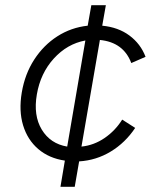

<svg xmlns="http://www.w3.org/2000/svg" viewBox="-20 -720 581 740"><path d="M213 0 230 -101Q169 -110 127.5 -145.5Q86 -181 69 -237Q52 -293 64 -364Q76 -435 112 -490.5Q148 -546 201 -580Q254 -614 318 -621L332 -700H388L374 -621Q436 -615 479 -583Q522 -551 541 -501L486 -477Q456 -557 365 -566L294 -155Q342 -160 383 -188Q424 -216 451 -259L501 -227Q463 -170 407 -136Q351 -102 285 -98L268 0ZM122 -356Q108 -275 141 -220.5Q174 -166 239 -155L309 -564Q239 -551 187.5 -494.5Q136 -438 122 -356Z"/></svg>

Font: Figtree Light
Style: Italic
Weight: 300
Italic angle: -9.5°
Foundry: Erik Kennedy
Version: Version 2.001; ttfautohint (v1.8.4.7-5d5b);gftools[0.9.27]